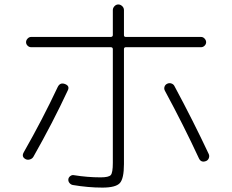

<svg xmlns="http://www.w3.org/2000/svg" viewBox="-20 -813 1040 860"><path d="M430.7 -18.6Q466.8 -18.6 476.1 -28.8Q485.4 -39.1 485.4 -83V-592.8Q485.4 -601.6 475.6 -601.6H119.1Q110.4 -601.6 103.5 -608.4Q96.7 -615.2 96.7 -624Q96.7 -632.8 103.5 -640.1Q110.4 -647.5 119.1 -647.5H475.6Q484.4 -647.5 485.4 -655.3V-767.6Q485.4 -777.3 492.7 -785.2Q500 -793 509.8 -793Q519.5 -793 527.3 -785.6Q535.2 -778.3 535.2 -767.6V-655.3Q535.2 -647.5 543.9 -647.5H880.9Q889.6 -647.5 896.5 -640.1Q903.3 -632.8 903.3 -624Q903.3 -615.2 896.5 -608.4Q889.6 -601.6 880.9 -601.6H543.9Q535.2 -601.6 535.2 -592.8V-78.1Q535.2 -12.7 516.6 7.3Q498 27.3 438.5 27.3Q375 27.3 305.7 15.6Q296.9 13.7 291 6.3Q285.2 -1 286.1 -9.8Q287.1 -18.6 294.9 -24.4Q302.7 -30.3 311.5 -28.3Q372.1 -18.6 430.7 -18.6ZM95.7 -99.6Q74.2 -110.4 86.9 -131.8Q170.9 -279.3 238.3 -422.9Q249 -445.3 271.5 -436.5Q293.9 -427.7 283.2 -407.2Q216.8 -264.6 129.9 -111.3Q125 -102.5 114.7 -99.1Q104.5 -95.7 95.7 -99.6ZM761.7 -426.8Q846.7 -268.6 915 -123Q918.9 -114.3 915.5 -105Q912.1 -95.7 903.3 -91.8Q880.9 -83 871.1 -103.5Q802.7 -251 718.8 -406.2Q713.9 -415 716.8 -424.3Q719.7 -433.6 729 -438Q738.3 -442.4 748 -439Q757.8 -435.5 761.7 -426.8Z"/></svg>

Font: Rounded-X Mgen+ 1m light
Style: Regular
Weight: 200
Designer: [Source Han Sans]
Ryoko NISHIZUKA  (kana & ideographs); Paul D. Hunt (Latin, Greek & Cyrillic); Wenlong ZHANG  (bopomofo
Version: Version 1.059.20150602